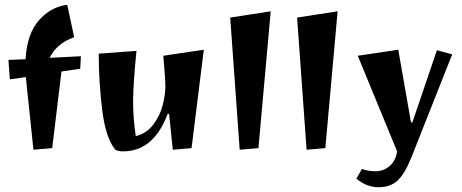

<svg xmlns="http://www.w3.org/2000/svg" viewBox="-20 -620 1951 810"><path d="M263.7 -599.6 293 -462.9Q219.7 -437.5 189.5 -376L321.3 -382.8L318.4 -330.1L239.3 -318.4L200.2 4.9L121.1 11.7L88.9 -294.9L21.5 -285.2L15.6 -367.2L87.9 -370.1Q93.8 -477.5 144.5 -534.7Q195.3 -591.8 263.7 -599.6Z M668.9 -384.8 839.8 -410.2 788.1 4.9 709 11.7 693.4 -139.6H687.5Q627.9 18.6 499 18.6Q479.5 18.6 466.8 11.7Q425.8 -37.1 411.1 -156.2Q396.5 -275.4 396.5 -393.6L555.7 -405.3Q542 -265.6 541.5 -196.3Q541 -127 552.7 -45.9Q596.7 -55.7 626 -93.8Q655.3 -131.8 666.5 -176.8Q677.7 -221.7 677.7 -254.9Q677.7 -288.1 668.9 -384.8Z M991.2 11.7 951.2 -545.9 1122.1 -572.3 1070.3 4.9Z M1273.4 11.7 1233.4 -545.9 1404.3 -572.3 1352.5 4.9Z M1483.4 133.8 1506.8 92.8Q1533.2 102.5 1564.9 102.5Q1596.7 102.5 1622.6 81.5Q1648.4 60.5 1655.3 18.6L1489.3 -384.8L1660.2 -410.2L1713.9 -103.5H1719.7L1823.2 -408.2L1887.7 -390.6L1714.8 45.9Q1686.5 115.2 1656.2 142.6Q1626 169.9 1576.7 169.9Q1527.3 169.9 1483.4 133.8Z"/></svg>

Font: Ravi Prakash
Style: Regular
Weight: 400
Designer: Appaji Ambarisha Darbha
Version: Version 1.0.4; ttfautohint (v1.2.42-39fb)